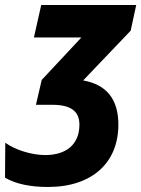

<svg xmlns="http://www.w3.org/2000/svg" viewBox="-25 -734 562 764"><path d="M166 10C342 10 446 -87 446 -238C446 -337 401 -397 306 -414L495 -612L517 -714H139L110 -585H299L141 -416L118 -317H183C256 -317 291 -292 291 -238C291 -158 237 -117 155 -117C102 -117 36 -137 -4 -166L-5 -27C39 -1 99 10 166 10Z"/></svg>

Font: Noto Sans Display SemiCondensed Extra
Style: Italic
Weight: 800
Width: 4
Italic angle: -12°
Designer: Monotype Design Team
Foundry: Monotype Imaging Inc.
Version: Version 1.900